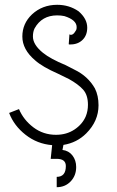

<svg xmlns="http://www.w3.org/2000/svg" viewBox="-20 -585 487 799"><path d="M59 -131Q78 -86 119 -55Q160 -24 213 -24Q257 -24 290 -46Q323 -68 337 -101Q346 -123 346 -149Q346 -190 325.5 -212.5Q305 -235 267 -256L222 -278Q156 -307 126 -334Q73 -379 73 -433Q73 -487 113 -525Q156 -565 218 -565Q268 -565 307 -538Q343 -507 343 -470Q343 -438 323.5 -419Q304 -400 273 -400H270Q270 -400 268 -400L266 -401L269 -442Q273 -440 275 -440Q280 -440 284.5 -443.5Q289 -447 292.5 -453Q296 -459 297 -460Q299 -464 299 -472Q299 -502 248 -518Q234 -521 218 -521Q154 -521 124 -467Q117 -453 117 -433Q117 -399 159 -365Q190 -340 253 -314Q258 -312 271.5 -304.5Q285 -297 290 -295Q346 -268 375 -217Q390 -187 390 -147Q390 -81 339 -30Q300 9 244 18L240 39Q266 42 281.5 62Q297 82 297 110Q297 146 274 170Q251 194 216 194V151Q254 151 254 106Q254 76 216 76H191L197 19Q135 14 86.5 -24Q38 -62 18 -115Z"/></svg>

Font: Bhavuka
Style: Regular
Weight: 400
Version: 2.94.0; ttfautohint (v1.2) -l 7 -r 28 -G 50 -x 13 -D deva -f